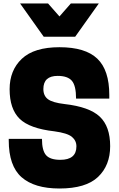

<svg xmlns="http://www.w3.org/2000/svg" viewBox="-20 -1064 680 1098"><path d="M410 -854H230L95 -1044H255L320 -970L385 -1044H545ZM320 14Q177 14 103.5 -50.5Q30 -115 30 -261V-270H220Q220 -203 243.5 -176.5Q267 -150 325 -150Q417 -150 417 -227Q417 -260 391 -281.5Q365 -303 291 -313Q149 -329 92 -385Q35 -441 35 -554Q35 -662 105 -728Q175 -794 320 -794Q468 -794 536.5 -728.5Q605 -663 605 -521V-500H415Q415 -574 391 -602Q367 -630 310 -630Q228 -630 228 -555Q228 -516 254.5 -496.5Q281 -477 349 -469Q491 -453 550.5 -397Q610 -341 610 -228Q610 -118 540.5 -52Q471 14 320 14Z"/></svg>

Font: Tanohe Sans ExtraBold
Style: Regular
Weight: 800
Designer: Village Type and Design LLC & Cristiano Sobral
Foundry: Cooper Hewitt Smithsonian Design Museum
Version: Version 1.00;September 29, 2021;FontCreator 13.0.0.2655 64-b